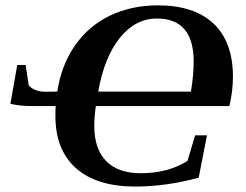

<svg xmlns="http://www.w3.org/2000/svg" viewBox="-20 -682 913 712"><path d="M501.5 -39.6Q603 -39.6 675.3 -85.4L703.6 -180.2H747.6L716.8 -22.9Q594.7 9.8 481.9 9.8Q338.9 9.8 262.2 -57.9Q185.5 -125.5 185.5 -252V-270.5L186.5 -288.6H101.1Q54.7 -288.6 18.6 -296.9L43.9 -440.9H75.2L86.4 -366.2Q93.3 -356 109.9 -348.9Q126.5 -341.8 147.5 -341.8L192.4 -342.3Q207.5 -440.9 258.1 -513.4Q308.6 -585.9 387.7 -624Q466.8 -662.1 565.9 -662.1Q700.7 -662.1 772.2 -594.2Q843.8 -526.4 843.8 -397Q843.8 -344.7 830.6 -288.6H335.4Q329.6 -249 329.6 -215.3Q329.6 -129.9 373.8 -84.7Q418 -39.6 501.5 -39.6ZM562 -613.3Q481.9 -613.3 424.3 -541.5Q366.7 -469.7 344.2 -342.3H688Q698.2 -403.8 698.2 -453.1Q698.2 -613.3 562 -613.3Z"/></svg>

Font: Tinos
Style: Bold Italic
Weight: 700
Italic angle: -16.333°
Designer: Steve Matteson
Foundry: Monotype Imaging Inc.
Version: Version 1.23